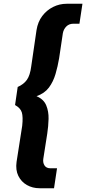

<svg xmlns="http://www.w3.org/2000/svg" viewBox="-20 -800 458 1020"><path d="M314 -624Q318 -645 332.5 -659.5Q347 -674 370 -674H402L418 -780H334Q296 -780 262 -763Q228 -746 204.5 -715Q181 -684 174 -640L146 -448Q140 -400 123 -376Q106 -352 74 -338L60 -242Q89 -226 96 -202.5Q103 -179 98 -132L68 60Q62 103 77.5 134.5Q93 166 123 183Q153 200 190 200H267L283 94H248Q226 94 216.5 79Q207 64 210 44L231 -90Q237 -129 238 -168.5Q239 -208 225.5 -240.5Q212 -273 174 -289Q217 -304 240 -335Q263 -366 275 -407Q287 -448 294 -490Z"/></svg>

Font: Jost* 600 Semi Italic
Style: Italic
Weight: 600
Italic angle: -10°
Version: Version 3.200; ttfautohint (v0.97) -l 8 -r 50 -G 200 -x 14 -